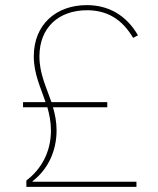

<svg xmlns="http://www.w3.org/2000/svg" viewBox="-20 -730 619 750"><path d="M513 0V-20H107V-22C168 -69 201 -141 201 -221C201 -254 195 -283 187 -311H399V-331H181C161 -389 134 -442 134 -510C134 -623 210 -690 320 -690C396 -690 456 -657 500 -582L519 -592C473 -671 404 -710 319 -710C200 -710 112 -635 112 -510C112 -441 139 -388 158 -331H70V-311H165C173 -283 179 -253 179 -220C179 -134 139 -67 83 -25V0Z"/></svg>

Font: IBM Plex Devanagari Thin
Style: Regular
Weight: 100
Designer: Mike Abbink, Paul van der Laan, Pieter van Rosmalen, Erin McLaughlin
Foundry: Bold Monday
Version: Version 1.0